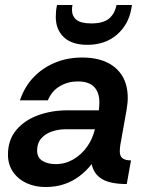

<svg xmlns="http://www.w3.org/2000/svg" viewBox="-20 -739 594 771"><path d="M163 12Q121 12 87 -3.5Q53 -19 32.5 -48.5Q12 -78 12 -118Q12 -177 45 -216.5Q78 -256 132.5 -276Q187 -296 251 -296H377Q378 -306 378.5 -313.5Q379 -321 379 -328Q379 -368 358 -390Q337 -412 292 -412Q253 -412 220.5 -393Q188 -374 172 -336H60Q79 -392 116 -430Q153 -468 202.5 -488Q252 -508 310 -508Q368 -508 408.5 -489Q449 -470 471 -434Q493 -398 493 -345Q493 -333 491.5 -321.5Q490 -310 488 -296L463 -156Q462 -149 461.5 -142Q461 -135 461 -131Q461 -112 472 -103.5Q483 -95 506 -95L489 0Q424 0 390.5 -19.5Q357 -39 348 -80Q327 -53 299.5 -32Q272 -11 238 0.5Q204 12 163 12ZM204 -80Q242 -80 274.5 -99Q307 -118 329.5 -149.5Q352 -181 361 -220H245Q215 -220 188.5 -211Q162 -202 145.5 -183Q129 -164 129 -135Q129 -106 150.5 -93Q172 -80 204 -80ZM331 -559Q269 -559 236.5 -589.5Q204 -620 204 -671Q204 -684 205 -694.5Q206 -705 209 -719H271Q270 -714 269.5 -709Q269 -704 269 -700Q269 -674 287 -659.5Q305 -645 346 -645Q395 -645 418 -664.5Q441 -684 448 -719H510L507 -702Q495 -638 448 -598.5Q401 -559 331 -559Z"/></svg>

Font: Rethink Sans SemiBold
Style: Italic
Weight: 600
Italic angle: -10°
Designer: The Rethink Sans project authors (Hans Thiessen). DM Sans designed by Colophon Foundry.
Foundry: Rethink Communications LLC
Version: Version 1.001